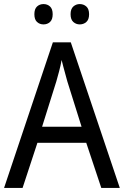

<svg xmlns="http://www.w3.org/2000/svg" viewBox="-20 -924 610 944"><path d="M478 0 404 -222H164L91 0H0L240 -716H328L569 0ZM311 -524Q308 -535 302.5 -555Q297 -575 291.5 -595.5Q286 -616 283 -629Q278 -601 270.5 -573Q263 -545 257 -524L187 -301H381ZM149 -854Q149 -880 162 -892Q175 -904 194 -904Q213 -904 226 -892Q239 -880 239 -854Q239 -828 226 -816Q213 -804 194 -804Q175 -804 162 -816Q149 -828 149 -854ZM327 -854Q327 -880 340.5 -892Q354 -904 372 -904Q391 -904 404.5 -892Q418 -880 418 -854Q418 -828 404.5 -816Q391 -804 372 -804Q354 -804 340.5 -816Q327 -828 327 -854Z"/></svg>

Font: Noto Sans Thai SemCond
Style: Regular
Weight: 400
Width: 4
Designer: Monotype Design Team
Foundry: Monotype Imaging Inc.
Version: Version 2.002; ttfautohint (v1.8.4.7-5d5b)